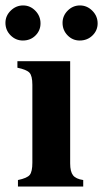

<svg xmlns="http://www.w3.org/2000/svg" viewBox="-50 -686 379 706"><path d="M208 -461V-85Q208 -55 218.5 -41.5Q229 -28 256 -24V0H16V-24Q50 -31 59.5 -43Q69 -55 69 -88V-374Q69 -407 58.5 -418.5Q48 -430 14 -437V-461ZM99 -600Q99 -574 80.5 -555.5Q62 -537 34 -537Q8 -537 -11 -556Q-30 -575 -30 -602Q-30 -628 -10.5 -647Q9 -666 35 -666Q61 -666 80 -646.5Q99 -627 99 -600ZM309 -600Q309 -574 290 -555.5Q271 -537 243 -537Q217 -537 198.5 -556Q180 -575 180 -602Q180 -628 199 -647Q218 -666 244 -666Q270 -666 289.5 -646.5Q309 -627 309 -600Z"/></svg>

Font: STIX
Style: Bold
Weight: 700
Designer: MicroPress Inc., with final additions and corrections provided by Coen Hoffman, Elsevier (retired)
Version: Version 1.1.1